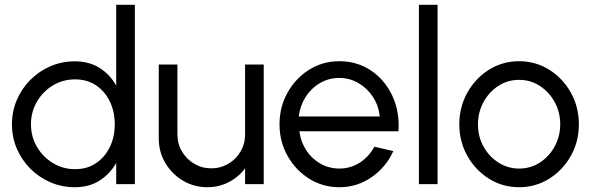

<svg xmlns="http://www.w3.org/2000/svg" viewBox="-20 -770 2471 803"><path d="M466 -750H544V0H466V-88.5Q440.5 -43 396.8 -15Q353 13 293 13Q238.5 13 191 -7.5Q143.5 -28 107.2 -64.2Q71 -100.5 50.5 -148Q30 -195.5 30 -250Q30 -304.5 50.5 -352.2Q71 -400 107.2 -436.2Q143.5 -472.5 191 -493Q238.5 -513.5 293 -513.5Q353 -513.5 396.8 -485.8Q440.5 -458 466 -412ZM294 -62.5Q345 -62.5 382.2 -88Q419.5 -113.5 439.8 -156Q460 -198.5 460 -250Q460 -302.5 439.5 -345.2Q419 -388 381.8 -413Q344.5 -438 294 -438Q243 -438 201.2 -412.8Q159.5 -387.5 134.5 -344.8Q109.5 -302 109.5 -250Q109.5 -197.5 135 -155Q160.5 -112.5 202.2 -87.5Q244 -62.5 294 -62.5Z M644 -190.5V-500H722V-207.5Q722 -168.5 741.2 -136.2Q760.5 -104 792.5 -85Q824.5 -66 863.5 -66Q902.5 -66 934.8 -85Q967 -104 986 -136.2Q1005 -168.5 1005 -207.5V-500H1083V0H1005V-66Q978.5 -30 937.2 -8.5Q896 13 847.5 13Q791.5 13 745.2 -14.5Q699 -42 671.5 -88.2Q644 -134.5 644 -190.5Z M1399 13Q1330 13 1273.2 -22.5Q1216.5 -58 1182.8 -117.8Q1149 -177.5 1149 -250Q1149 -323 1182.8 -383Q1216.5 -443 1273.2 -478.5Q1330 -514 1399 -514Q1474 -514 1531.8 -475Q1589.5 -436 1620.8 -369.5Q1652 -303 1646.5 -221H1232Q1238 -176.5 1261 -141.2Q1284 -106 1319.8 -85.8Q1355.5 -65.5 1399 -65Q1446 -65 1484.2 -89.5Q1522.5 -114 1546 -156.5L1625 -138Q1595 -71.5 1534.5 -29.2Q1474 13 1399 13ZM1229.5 -283H1568Q1564 -327 1540.5 -363.5Q1517 -400 1480 -422Q1443 -444 1399 -444Q1355 -444 1318.2 -422.5Q1281.5 -401 1258.2 -364.5Q1235 -328 1229.5 -283Z M1732 0V-750H1810V0Z M2151 13Q2082 13 2025.2 -22.5Q1968.5 -58 1934.8 -117.8Q1901 -177.5 1901 -250Q1901 -323 1934.8 -383Q1968.5 -443 2025.2 -478.5Q2082 -514 2151 -514Q2220 -514 2276.8 -478.5Q2333.5 -443 2367.2 -383Q2401 -323 2401 -250Q2401 -177.5 2367.2 -117.8Q2333.5 -58 2276.8 -22.5Q2220 13 2151 13ZM2151 -65Q2199.5 -65 2238.5 -90.5Q2277.5 -116 2300.2 -158.2Q2323 -200.5 2323 -250Q2323 -300.5 2300 -342.8Q2277 -385 2238 -410.5Q2199 -436 2151 -436Q2102.5 -436 2063.5 -410.2Q2024.5 -384.5 2001.8 -342.2Q1979 -300 1979 -250Q1979 -198.5 2002.5 -156.5Q2026 -114.5 2065.2 -89.8Q2104.5 -65 2151 -65Z"/></svg>

Font: Urbanist
Style: Regular
Weight: 400
Designer: Corey Hu
Foundry: Corey Hu
Version: Version 1.330; ttfautohint (v1.8.4.7-5d5b)